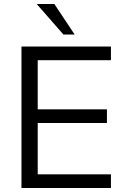

<svg xmlns="http://www.w3.org/2000/svg" viewBox="-20 -937 622 957"><path d="M87 0V-705H533V-637H168V-392H513V-324H168V-68H533V0ZM296 -765 163 -917H251L352 -765Z"/></svg>

Font: wassup Sans
Style: Regular
Weight: 400
Version: Version 2.001